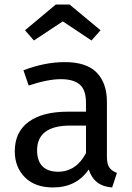

<svg xmlns="http://www.w3.org/2000/svg" viewBox="-20 -812 579 844"><path d="M473 12Q394 7 370 -67Q316 12 213 12Q134 12 89.5 -32.5Q45 -77 45 -147Q45 -232 106 -276.5Q167 -321 277 -321H358V-360Q358 -417 330.5 -440.5Q303 -464 248 -464Q190 -464 106 -436L83 -503Q177 -539 265 -539Q360 -539 405 -493Q450 -447 450 -364V-123Q450 -89 462 -74Q474 -59 494 -52ZM234 -57Q315 -57 358 -139V-260H289Q144 -260 143 -152Q143 -59 234 -57ZM382 -634 256 -718 129 -634 90 -679 225 -792H286L422 -679Z"/></svg>

Font: Trujillo
Style: Regular
Weight: 400
Designer: Fira Sans original fonts by bBox Type GmbH, Carrois Corporate GbR, & Edenspiekermann AG / Changes by Cristiano Sobral
Foundry: Fira Sans original fonts by bBox Type GmbH, Carrois Corporate GbR, & Edenspiekermann AG / Changes by Cristiano Sobral
Version: Version 4.301;October 17, 2021;FontCreator 14.0.0.2814 64-bi